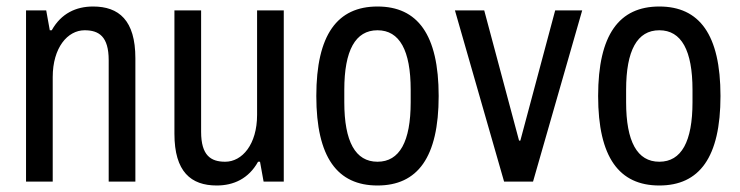

<svg xmlns="http://www.w3.org/2000/svg" viewBox="-20 -558 2274 590"><path d="M266 -538C214 -538 168 -517 139 -465H133L122 -526H60V0H142V-321C142 -412 188 -465 240 -465C284 -465 314 -446 314 -373V0H396V-379C396 -496 345 -538 266 -538Z M852 0V-526H770V-205C770 -114 724 -61 672 -61C628 -61 598 -80 598 -153V-526H516V-147C516 -30 567 12 646 12C698 12 744 -9 773 -61H779L790 0Z M1140 -538C1017 -538 952 -452 952 -263C952 -74 1017 12 1140 12C1263 12 1328 -74 1328 -263C1328 -452 1263 -538 1140 -538ZM1140 -465C1208 -465 1242 -403 1242 -282V-244C1242 -123 1208 -61 1140 -61C1072 -61 1038 -123 1038 -244V-282C1038 -403 1072 -465 1140 -465Z M1618 0 1769 -526H1686L1579 -126H1575L1468 -526H1378L1529 0Z M2006 -538C1883 -538 1818 -452 1818 -263C1818 -74 1883 12 2006 12C2129 12 2194 -74 2194 -263C2194 -452 2129 -538 2006 -538ZM2006 -465C2074 -465 2108 -403 2108 -282V-244C2108 -123 2074 -61 2006 -61C1938 -61 1904 -123 1904 -244V-282C1904 -403 1938 -465 2006 -465Z"/></svg>

Font: Archivo Narrow
Style: Regular
Weight: 400
Designer: Hector Gatti
Foundry: Omnibus-Type
Version: Version 1.003;PS 001.003;hotconv 1.0.70;makeotf.lib2.5.58329